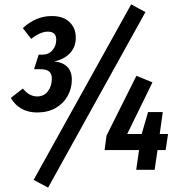

<svg xmlns="http://www.w3.org/2000/svg" viewBox="-20 -773 823 874"><path d="M325 -602Q325 -560 299.5 -532Q274 -504 227 -493Q265 -490 286 -469Q307 -448 307 -410Q307 -370 287.5 -335.5Q268 -301 232.5 -281Q197 -261 149 -261Q69 -261 29 -327L84 -370Q113 -334 149 -334Q180 -334 198 -357.5Q216 -381 216 -415Q216 -438 203 -448Q190 -458 164 -458H135L156 -524H172Q201 -524 218.5 -544Q236 -564 236 -592Q236 -629 198 -629Q164 -629 122 -596L84 -645Q143 -700 216 -700Q268 -700 296.5 -672.5Q325 -645 325 -602ZM577 -753 642 -718 199 81 133 46ZM745 -163 734 -90H697L684 0H600L613 -90H456L465 -156L601 -428L674 -398L559 -163H625L654 -263H721L707 -163Z"/></svg>

Font: Fira Sans Extra Condensed Medium
Style: Italic
Weight: 500
Width: 3
Italic angle: -8°
Designer: Carrois Corporate & Edenspiekermann AG
Foundry: Carrois Corporate GbR & Edenspiekermann AG
Version: Version 4.203